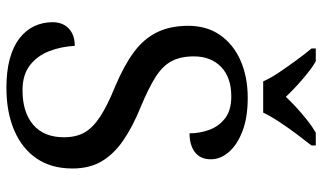

<svg xmlns="http://www.w3.org/2000/svg" viewBox="-218 -752 981 584"><g transform="rotate(90 272.0 -460.5)"><path d="M247 10Q198 10 160.5 0Q123 -10 98 -29Q73 -48 60.5 -74Q48 -100 48 -131Q48 -151 56.5 -166Q65 -181 81 -189.5Q97 -198 120 -198Q122 -157 136 -120.5Q150 -84 179 -61.5Q208 -39 255 -39Q322 -39 360 -71.5Q398 -104 398 -165Q398 -202 383.5 -227.5Q369 -253 335.5 -275Q302 -297 243 -321Q181 -347 140 -377Q99 -407 79 -447.5Q59 -488 59 -543Q59 -600 87.5 -640.5Q116 -681 165.5 -702.5Q215 -724 278 -724Q338 -724 379.5 -708Q421 -692 443 -666.5Q465 -641 465 -612Q465 -580 443.5 -563.5Q422 -547 386 -547Q386 -578 375.5 -607Q365 -636 340.5 -655Q316 -674 274 -674Q216 -674 184 -643Q152 -612 152 -560Q152 -520 166.5 -492.5Q181 -465 215 -443.5Q249 -422 307 -398Q366 -374 407.5 -345.5Q449 -317 471 -280Q493 -243 493 -191Q493 -127 463 -82.5Q433 -38 377.5 -14Q322 10 247 10ZM228 -771Q218 -794 200 -820.5Q182 -847 163 -873Q144 -899 128 -918V-931H167Q186 -920 205 -904.5Q224 -889 242 -872.5Q260 -856 275 -840Q290 -856 308 -872.5Q326 -889 345.5 -904.5Q365 -920 384 -931H423V-918Q408 -899 388.5 -873Q369 -847 351.5 -820.5Q334 -794 323 -771Z"/></g></svg>

Font: Noto Serif Tibetan
Style: Regular
Weight: 400
Designer: Monotype Design Team
Foundry: Monotype Imaging Inc.
Version: Version 2.103